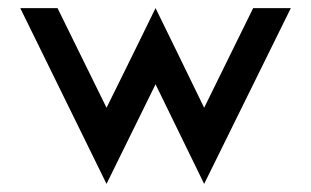

<svg xmlns="http://www.w3.org/2000/svg" viewBox="-20 -454 768 474"><path d="M243 0 364 -246 484 0 698 -434H605L484 -188L410 -340L364 -434L318 -340L288 -279L243 -188L122 -434H30Z"/></svg>

Font: Kunika
Style: Regular
Weight: 400
Designer: Leo Kuroshita
Foundry: kurogedelic
Version: Version 1.000;PS 001.000;hotconv 1.0.88;makeotf.lib2.5.64775